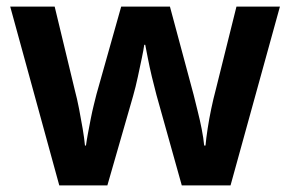

<svg xmlns="http://www.w3.org/2000/svg" viewBox="-20 -564 882 583"><path d="M455 -276Q448 -302 441 -331.5Q434 -361 429 -387Q424 -413 421 -428H418Q416 -413 410.5 -387Q405 -361 398.5 -330.5Q392 -300 384 -272L306 -1H160L11 -544H146L207 -291Q214 -265 220 -234Q226 -203 231 -173.5Q236 -144 238 -122H241Q243 -137 247 -158.5Q251 -180 255.5 -203Q260 -226 265 -246Q270 -266 273 -278L348 -544H496L568 -276Q573 -255 580 -227.5Q587 -200 592.5 -172Q598 -144 600 -122H604Q606 -144 610.5 -173.5Q615 -203 621.5 -234Q628 -265 635 -291L698 -544H830L680 -1H532Z"/></svg>

Font: Noto Sans Oriya SemiBold
Style: Regular
Weight: 600
Version: Version 2.003